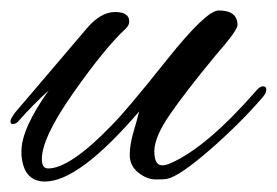

<svg xmlns="http://www.w3.org/2000/svg" viewBox="-39 -336 529 367"><path d="M280 6Q275 7 258.5 7Q242 7 225.5 -6Q209 -19 209 -39.5Q209 -60 216.5 -85Q224 -110 227 -123Q112 11 47 11Q6 11 2 -40Q2 -44 2 -47Q2 -90 54 -163Q25 -137 -5 -103Q-9 -99 -15 -99Q-19 -99 -19 -104Q-19 -109 -10 -121L128 -283Q154 -313 181 -313Q208 -313 208 -295Q208 -288 202 -282Q162 -245 101.5 -159Q41 -73 41 -32Q41 -14 53 -14Q95 -14 175 -97Q203 -125 279 -220.5Q355 -316 379 -316Q415 -316 415 -288Q415 -278 373 -230Q316 -161 286 -117.5Q256 -74 256 -47Q256 -20 271 -20Q278 -20 287 -24Q356 -54 452 -164Q458 -171 464 -171Q470 -171 470 -164.5Q470 -158 463 -150Q420 -100 362 -49.5Q304 1 280 6Z"/></svg>

Font: Alex Brush
Style: Regular
Weight: 400
Designer: Robert E. Leuschke
Foundry: Robert E. Leuschke
Version: Version 1.003